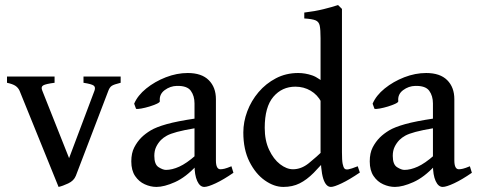

<svg xmlns="http://www.w3.org/2000/svg" viewBox="-20 -716 1866 749"><path d="M450.7 -393.1Q424.3 -386.7 416 -381.1Q407.7 -375.5 402.8 -362.3L275.9 -30.3Q268.1 -10.7 246.1 -0.5Q224.1 9.8 208.5 13.2L56.2 -362.3Q50.8 -374 40.3 -381.1Q29.8 -388.2 7.3 -393.1V-417.5H192.9V-393.1Q158.2 -388.7 148.4 -382.8Q138.7 -377 145 -362.3L249.5 -99.1L348.6 -362.3Q353.5 -376 345.5 -382.1Q337.4 -388.2 305.7 -393.1V-417.5H450.7Z M890.6 -42Q852.5 -15.6 821.8 -1.2Q791 13.2 776.9 13.2Q759.8 13.2 749.3 -10Q738.8 -33.2 738.8 -73.2V-312.5Q738.8 -341.8 724.4 -361.8Q710 -381.8 669.9 -380.9Q644 -380.4 622.3 -364.3Q600.6 -348.1 603.5 -321.3Q604 -316.9 592 -311.3Q580.1 -305.7 563.2 -300.5Q546.4 -295.4 531.5 -292.7Q516.6 -290 510.7 -291.5L503.4 -311.5Q517.1 -343.8 550.5 -370.8Q584 -397.9 627 -414.6Q669.9 -431.2 712.4 -431.2Q766.6 -431.2 794.4 -403.3Q822.3 -375.5 822.3 -329.1V-90.3Q822.3 -55.7 839.8 -55.7Q846.7 -55.7 856 -57.9Q865.2 -60.1 882.8 -67.4ZM743.2 -216.3Q696.8 -208.5 670.7 -201.4Q644.5 -194.3 630.9 -186.8Q617.2 -179.2 607.9 -169.9Q596.2 -157.7 589.1 -142.8Q582 -127.9 582 -107.9Q582 -74.2 598.9 -63.7Q615.7 -53.2 627.4 -53.2Q651.4 -53.2 679.4 -65.9Q707.5 -78.6 743.2 -109.9L746.6 -69.8Q704.6 -24.4 662.6 -5.6Q620.6 13.2 590.3 13.2Q567.4 13.2 544.7 2.9Q522 -7.3 507.1 -29.3Q492.2 -51.3 492.2 -86.4Q492.2 -118.7 503.7 -140.9Q515.1 -163.1 531.7 -179.7Q546.4 -194.3 567.9 -207.3Q589.4 -220.2 630.1 -231.7Q670.9 -243.2 743.2 -253.9Z M1383.8 -43Q1342.8 -15.1 1313 -1Q1283.2 13.2 1271 13.2Q1251 13.2 1240.7 -20Q1230.5 -53.2 1230.5 -127.4V-566.9Q1230.5 -600.1 1227.3 -615.7Q1224.1 -631.3 1210.9 -636.7Q1197.8 -642.1 1167 -644V-667Q1208.5 -671.9 1241.9 -680.2Q1275.4 -688.5 1298.8 -696.3L1314 -681.2V-122.1Q1314 -90.3 1316.7 -76.9Q1319.3 -63.5 1324.2 -58.1Q1328.6 -53.7 1339.1 -55.4Q1349.6 -57.1 1375.5 -67.4ZM1263.7 -108.9Q1231 -69.3 1203.9 -42Q1176.8 -14.6 1148.9 -0.7Q1121.1 13.2 1085.4 13.2Q1049.3 13.2 1013.2 -12.2Q977.1 -37.6 953.1 -85.2Q929.2 -132.8 929.2 -199.2Q929.2 -240.7 944.6 -281.7Q960 -322.8 988.5 -356.4Q1017.1 -390.1 1056.4 -410.6Q1095.7 -431.2 1143.1 -431.2Q1170.4 -431.2 1197.8 -421.9Q1225.1 -412.6 1260.3 -378.4Q1260.3 -351.6 1254.2 -339.1Q1248 -326.7 1233.4 -317.9Q1218.8 -346.2 1191.9 -362.1Q1165 -377.9 1132.3 -377.9Q1080.1 -377.9 1046.4 -338.4Q1012.7 -298.8 1012.7 -217.3Q1012.7 -168 1029.8 -131.6Q1046.9 -95.2 1072.5 -75.4Q1098.1 -55.7 1123 -55.7Q1155.3 -55.7 1184.6 -79.3Q1213.9 -103 1245.6 -133.3Q1251.5 -130.4 1256.6 -121.1Q1261.7 -111.8 1263.7 -108.9Z M1820.8 -42Q1782.7 -15.6 1752 -1.2Q1721.2 13.2 1707 13.2Q1689.9 13.2 1679.4 -10Q1668.9 -33.2 1668.9 -73.2V-312.5Q1668.9 -341.8 1654.5 -361.8Q1640.1 -381.8 1600.1 -380.9Q1574.2 -380.4 1552.5 -364.3Q1530.8 -348.1 1533.7 -321.3Q1534.2 -316.9 1522.2 -311.3Q1510.3 -305.7 1493.4 -300.5Q1476.6 -295.4 1461.7 -292.7Q1446.8 -290 1440.9 -291.5L1433.6 -311.5Q1447.3 -343.8 1480.7 -370.8Q1514.2 -397.9 1557.1 -414.6Q1600.1 -431.2 1642.6 -431.2Q1696.8 -431.2 1724.6 -403.3Q1752.4 -375.5 1752.4 -329.1V-90.3Q1752.4 -55.7 1770 -55.7Q1776.9 -55.7 1786.1 -57.9Q1795.4 -60.1 1813 -67.4ZM1673.3 -216.3Q1627 -208.5 1600.8 -201.4Q1574.7 -194.3 1561 -186.8Q1547.4 -179.2 1538.1 -169.9Q1526.4 -157.7 1519.3 -142.8Q1512.2 -127.9 1512.2 -107.9Q1512.2 -74.2 1529.1 -63.7Q1545.9 -53.2 1557.6 -53.2Q1581.5 -53.2 1609.6 -65.9Q1637.7 -78.6 1673.3 -109.9L1676.8 -69.8Q1634.8 -24.4 1592.8 -5.6Q1550.8 13.2 1520.5 13.2Q1497.6 13.2 1474.9 2.9Q1452.1 -7.3 1437.3 -29.3Q1422.4 -51.3 1422.4 -86.4Q1422.4 -118.7 1433.8 -140.9Q1445.3 -163.1 1461.9 -179.7Q1476.6 -194.3 1498 -207.3Q1519.5 -220.2 1560.3 -231.7Q1601.1 -243.2 1673.3 -253.9Z"/></svg>

Font: Dai Banna SIL
Style: Regular
Weight: 400
Designer: Victor Gaultney
Foundry: SIL International
Version: Version 4.000